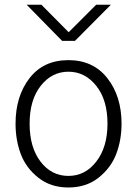

<svg xmlns="http://www.w3.org/2000/svg" viewBox="-20 -789 589 826"><path d="M107.4 -256.8Q107.4 -155.3 154.3 -93.8Q201.2 -32.2 274.4 -32.2Q346.7 -32.2 394.5 -94.2Q442.4 -156.2 442.4 -256.8Q442.4 -359.4 394 -419.9Q345.7 -480.5 274.4 -480.5Q203.1 -480.5 155.3 -419.9Q107.4 -359.4 107.4 -256.8ZM46.9 -256.8Q46.9 -375 106.9 -452.6Q167 -530.3 274.4 -530.3Q380.9 -530.3 441.9 -452.6Q502.9 -375 502.9 -256.8Q502.9 -186.5 480 -126.5Q457 -66.4 403.8 -24.4Q350.6 17.6 274.4 17.6Q198.2 17.6 145 -24.4Q91.8 -66.4 69.3 -126.5Q46.9 -186.5 46.9 -256.8ZM94.7 -768.6H158.2L275.4 -650.4L393.6 -768.6H457L302.7 -613.3H247.1Z"/></svg>

Font: Gothic A1 Light
Style: Regular
Weight: 300
Version: Version 2.50